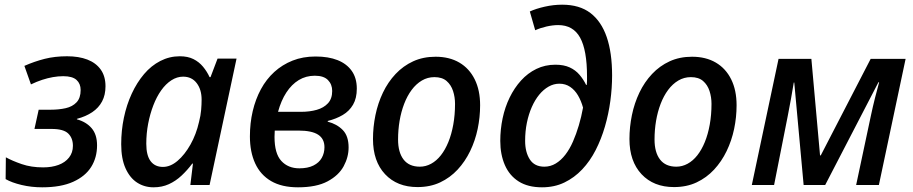

<svg xmlns="http://www.w3.org/2000/svg" viewBox="-20 -789 3895 819"><path d="M160 10Q114 10 72 0Q30 -10 4 -25L5 -118Q32 -103 72.5 -89Q113 -75 164 -75Q201 -75 229.5 -85.5Q258 -96 274.5 -117Q291 -138 291 -167Q291 -200 271 -219.5Q251 -239 200 -239H127L145 -321H196Q231 -321 260 -327.5Q289 -334 306.5 -352.5Q324 -371 324 -405Q324 -432 306.5 -448Q289 -464 250 -464Q228 -464 205.5 -460Q183 -456 160 -448.5Q137 -441 112 -429L84 -508Q127 -527 170.5 -538Q214 -549 266 -549Q316 -549 352.5 -535Q389 -521 409.5 -492.5Q430 -464 430 -421Q430 -384 415.5 -356.5Q401 -329 373.5 -310.5Q346 -292 308 -282V-280Q348 -269 371 -242Q394 -215 394 -169Q394 -117 369 -77Q344 -37 292 -13.5Q240 10 160 10Z M635 10Q596 10 565 -10Q534 -30 515.5 -71Q497 -112 497 -174Q497 -232 508.5 -287Q520 -342 542 -389.5Q564 -437 594.5 -473Q625 -509 664 -529Q703 -549 747 -549Q781 -549 805 -537Q829 -525 846 -504.5Q863 -484 874 -460H878L908 -539H989L874 0H792L803 -91H800Q779 -63 754.5 -40Q730 -17 700.5 -3.5Q671 10 635 10ZM675 -77Q707 -77 737.5 -103Q768 -129 792.5 -172.5Q817 -216 829 -269Q836 -296 838 -320Q840 -344 840 -364Q840 -407 819 -434.5Q798 -462 761 -462Q735 -462 711 -446.5Q687 -431 667.5 -403.5Q648 -376 634 -339.5Q620 -303 612 -261.5Q604 -220 604 -176Q604 -126 622.5 -101.5Q641 -77 675 -77Z M1251 10Q1182 10 1136.5 -16.5Q1091 -43 1068.5 -92Q1046 -141 1046 -207Q1046 -264 1058 -315Q1070 -366 1093 -408.5Q1116 -451 1150 -482Q1184 -513 1228 -530.5Q1272 -548 1326 -548Q1381 -548 1420 -532.5Q1459 -517 1480.5 -486.5Q1502 -456 1502 -411Q1502 -370 1486 -342.5Q1470 -315 1442 -298.5Q1414 -282 1378 -273V-270Q1417 -260 1442 -234.5Q1467 -209 1467 -160Q1467 -119 1446 -80Q1425 -41 1377.5 -15.5Q1330 10 1251 10ZM1257 -71Q1293 -71 1317 -83Q1341 -95 1352.5 -115.5Q1364 -136 1364 -161Q1364 -197 1337 -214.5Q1310 -232 1253 -232H1152Q1152 -226 1151.5 -219Q1151 -212 1151 -205Q1151 -134 1180 -102.5Q1209 -71 1257 -71ZM1264 -312Q1301 -312 1331 -320.5Q1361 -329 1379 -348.5Q1397 -368 1397 -401Q1397 -429 1379 -447.5Q1361 -466 1323 -466Q1285 -466 1254.5 -447.5Q1224 -429 1201.5 -394.5Q1179 -360 1166 -312Z M1761 9Q1674 9 1622.5 -46Q1571 -101 1571 -196Q1571 -247 1581.5 -298Q1592 -349 1613.5 -394Q1635 -439 1667.5 -473.5Q1700 -508 1742.5 -527.5Q1785 -547 1838 -547Q1897 -547 1939.5 -522Q1982 -497 2005 -450.5Q2028 -404 2028 -340Q2028 -289 2017.5 -239Q2007 -189 1985.5 -144.5Q1964 -100 1932 -65.5Q1900 -31 1857.5 -11Q1815 9 1761 9ZM1771 -78Q1796 -78 1819 -90.5Q1842 -103 1860.5 -126.5Q1879 -150 1892.5 -183Q1906 -216 1913.5 -257.5Q1921 -299 1921 -346Q1921 -375 1912.5 -401Q1904 -427 1885 -443.5Q1866 -460 1833 -460Q1804 -460 1779.5 -445.5Q1755 -431 1736 -405.5Q1717 -380 1704 -346Q1691 -312 1684.5 -273.5Q1678 -235 1678 -194Q1678 -139 1701.5 -108.5Q1725 -78 1771 -78Z M2292 10Q2232 10 2192.5 -15Q2153 -40 2133.5 -85Q2114 -130 2114 -188Q2114 -237 2124 -284.5Q2134 -332 2154 -373Q2174 -414 2202.5 -445.5Q2231 -477 2268 -495Q2305 -513 2349 -513Q2385 -513 2410 -501.5Q2435 -490 2452 -470Q2469 -450 2480 -427H2483Q2484 -435 2484 -444Q2484 -453 2484 -463Q2484 -575 2454.5 -628.5Q2425 -682 2361 -682Q2338 -682 2311.5 -676Q2285 -670 2263 -660L2240 -740Q2266 -752 2303.5 -760.5Q2341 -769 2378 -769Q2452 -769 2498.5 -733.5Q2545 -698 2568 -631Q2591 -564 2591 -467Q2591 -414 2583.5 -358.5Q2576 -303 2560.5 -249.5Q2545 -196 2521 -149Q2497 -102 2463.5 -66.5Q2430 -31 2387.5 -10.5Q2345 10 2292 10ZM2302 -78Q2328 -78 2350.5 -91.5Q2373 -105 2391.5 -129Q2410 -153 2424 -185Q2438 -217 2449 -254Q2460 -291 2467 -330Q2459 -359 2445.5 -382Q2432 -405 2412 -418.5Q2392 -432 2366 -432Q2342 -432 2320 -419.5Q2298 -407 2280 -385Q2262 -363 2248.5 -332.5Q2235 -302 2227.5 -265.5Q2220 -229 2220 -188Q2220 -140 2240 -109Q2260 -78 2302 -78Z M2855 9Q2768 9 2716.5 -46Q2665 -101 2665 -196Q2665 -247 2675.5 -298Q2686 -349 2707.5 -394Q2729 -439 2761.5 -473.5Q2794 -508 2836.5 -527.5Q2879 -547 2932 -547Q2991 -547 3033.5 -522Q3076 -497 3099 -450.5Q3122 -404 3122 -340Q3122 -289 3111.5 -239Q3101 -189 3079.5 -144.5Q3058 -100 3026 -65.5Q2994 -31 2951.5 -11Q2909 9 2855 9ZM2865 -78Q2890 -78 2913 -90.5Q2936 -103 2954.5 -126.5Q2973 -150 2986.5 -183Q3000 -216 3007.5 -257.5Q3015 -299 3015 -346Q3015 -375 3006.5 -401Q2998 -427 2979 -443.5Q2960 -460 2927 -460Q2898 -460 2873.5 -445.5Q2849 -431 2830 -405.5Q2811 -380 2798 -346Q2785 -312 2778.5 -273.5Q2772 -235 2772 -194Q2772 -139 2795.5 -108.5Q2819 -78 2865 -78Z M3187 0 3301 -538H3441L3478 -126H3481L3694 -538H3843L3729 0H3632L3695 -296Q3703 -334 3712.5 -371.5Q3722 -409 3730 -438H3727L3500 0H3408L3368 -437H3366Q3361 -405 3354 -367Q3347 -329 3340 -293L3282 0Z"/></svg>

Font: Noto Sans Display Medium
Style: Italic
Weight: 500
Italic angle: -12°
Designer: Monotype Design Team
Foundry: Monotype Imaging Inc.
Version: Version 2.003